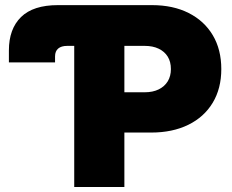

<svg xmlns="http://www.w3.org/2000/svg" viewBox="-20 -748 926 768"><path d="M15.6 -498.5V-546.4Q15.6 -632.3 64.2 -679.9Q112.8 -727.5 211.9 -727.5H277.8V-564.5H249Q225.1 -564.5 212.6 -553.7Q200.2 -543 200.2 -522.5V-498.5ZM276.9 0V-727.5H587.9Q672.4 -727.5 734.6 -696Q796.9 -664.6 831.1 -607.2Q865.2 -549.8 865.2 -471.7Q865.2 -394 830.8 -336.9Q796.4 -279.8 733.2 -248.8Q669.9 -217.8 585 -217.8H394.5V-378.9H558.6Q591.3 -378.9 614.7 -390.4Q638.2 -401.9 650.9 -422.6Q663.6 -443.4 663.6 -471.7Q663.6 -501 650.9 -521.5Q638.2 -542 614.7 -553.2Q591.3 -564.5 558.6 -564.5H477.5V0Z"/></svg>

Font: Inter 24pt Black
Style: Regular
Weight: 900
Designer: Rasmus Andersson
Foundry: rsms
Version: Version 4.001;git-66647c0bb